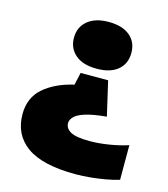

<svg xmlns="http://www.w3.org/2000/svg" viewBox="-113 -648 819 937"><g transform="rotate(15 297.0 -180.0)"><path d="M321 -560Q389.5 -560 427.8 -528.5Q466 -497 466 -442Q466 -387.5 428.5 -355.8Q391 -324 321 -324Q251.5 -324 213.8 -356.5Q176 -389 176 -442Q176 -495.5 214.5 -527.8Q253 -560 321 -560ZM391 -284 431 -111Q361.5 -104.5 323.5 -92.2Q285.5 -80 270.8 -64.2Q256 -48.5 256 -32Q256 -5 283.8 10.5Q311.5 26 379 26Q426.5 26 478.5 17.5Q530.5 9 573 -5V170Q546 178.5 509 185.2Q472 192 431.8 196Q391.5 200 355 200Q188.5 200 109.2 143.5Q30 87 30 -17Q30 -100.5 87.2 -150Q144.5 -199.5 238 -221L252 -284Z"/></g></svg>

Font: Encode Sans Exp Black
Style: Regular
Weight: 900
Width: 7
Designer: Multiple Designers
Foundry: Impallari Type
Version: Version 3.002; ttfautohint (v1.8.3) -l 8 -r 50 -G 200 -x 14 